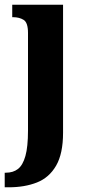

<svg xmlns="http://www.w3.org/2000/svg" viewBox="-38 -556 362 816"><path d="M-18 240V178H-13Q18 178 38.5 162Q59 146 70 107Q81 68 81 -1V-416Q81 -460 62.5 -471.5Q44 -483 17 -483H14V-536H230V8Q230 97 200.5 148Q171 199 119 219.5Q67 240 -1 240Z"/></svg>

Font: Noto Serif Myanmar ExtraCondensed ExtraBold
Style: Regular
Weight: 800
Width: 2
Designer: Ben Mitchell and the Monotype Design Team
Foundry: Monotype Imaging Inc.
Version: Version 2.106; ttfautohint (v1.8.4.7-5d5b)